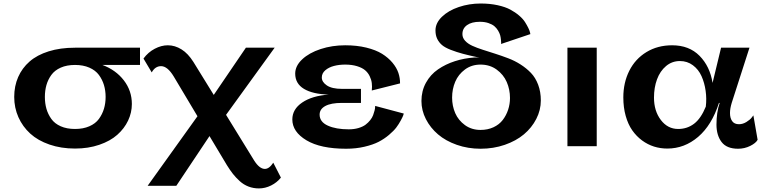

<svg xmlns="http://www.w3.org/2000/svg" viewBox="-20 -824 4330 1082"><path d="M769 -458H557.1Q632.8 -429.7 678 -371.1Q723.1 -312.5 723.1 -237.8Q723.1 -189.5 701.9 -144.5Q680.7 -99.6 641.1 -64.5Q601.6 -29.3 539.8 -8.1Q478 13.2 402.8 13.2Q324.2 13.2 259 -9.3Q193.8 -31.7 150.6 -71Q107.4 -110.4 83.7 -163.6Q60.1 -216.8 60.1 -277.8Q60.1 -338.9 82.3 -389.6Q104.5 -440.4 146.7 -477.3Q189 -514.2 254.4 -534.7Q319.8 -555.2 402.8 -555.2H769ZM402.8 -97.2Q448.7 -97.2 483.4 -112.3Q518.1 -127.4 537.4 -153.8Q556.6 -180.2 565.9 -211.2Q575.2 -242.2 575.2 -277.8Q575.2 -313.5 565.9 -344.5Q556.6 -375.5 537.4 -401.6Q518.1 -427.7 483.4 -442.9Q448.7 -458 402.8 -458Q356.4 -458 322.3 -442.9Q288.1 -427.7 269.3 -401.6Q250.5 -375.5 241.7 -344.7Q232.9 -314 232.9 -277.8Q232.9 -241.7 241.7 -210.9Q250.5 -180.2 269.3 -153.8Q288.1 -127.4 322.3 -112.3Q356.4 -97.2 402.8 -97.2Z M1258.8 106.9 1160.6 -57.1 973.6 223.1H812L1092.8 -168.9L959 -393.1Q923.8 -451.2 887.7 -451.2Q854.5 -451.2 835 -416L788.6 -494.1Q814.9 -529.8 852.1 -549.3Q889.2 -568.8 925.8 -568.8Q965.8 -568.8 1002.9 -545.7Q1040 -522.5 1069.8 -475.1L1184.6 -289.1L1365.7 -555.2H1527.8L1253.9 -176.8L1412.6 81.1Q1442.4 127.9 1472.7 127.9Q1497.1 127.9 1520 92.8L1563 176.8Q1541 204.6 1507.8 221.2Q1474.6 237.8 1439 237.8Q1407.7 237.8 1380.4 227.3Q1353 216.8 1331.1 196.8Q1309.1 176.8 1292.7 156Q1276.4 135.3 1258.8 106.9Z M2094.2 -227.1 2255.4 -184.1Q2254.4 -180.2 2252 -172.9Q2249.5 -165.5 2238.5 -145Q2227.5 -124.5 2213.4 -105.7Q2199.2 -86.9 2172.6 -64.2Q2146 -41.5 2114 -24.9Q2082 -8.3 2033.9 2.9Q1985.8 14.2 1930.2 14.2Q1786.6 14.2 1707 -33.4Q1627.4 -81.1 1627.4 -150.9Q1627.4 -208.5 1683.1 -246.3Q1738.8 -284.2 1832.5 -291Q1742.2 -293.5 1692.9 -323.2Q1643.6 -353 1643.6 -409.2Q1643.6 -452.6 1682.9 -489.5Q1722.2 -526.4 1786.9 -547.6Q1851.6 -568.8 1925.3 -568.8Q1990.7 -568.8 2044.4 -555.7Q2098.1 -542.5 2133.1 -520.8Q2168 -499 2191.7 -470.7Q2215.3 -442.4 2225.1 -413.1Q2234.9 -383.8 2234.4 -354L2075.2 -314Q2077.6 -335.9 2075.2 -355.7Q2072.8 -375.5 2063.2 -395Q2053.7 -414.6 2037.1 -428.5Q2020.5 -442.4 1991.7 -451.2Q1962.9 -460 1925.3 -460Q1891.1 -460 1862.1 -452.4Q1833 -444.8 1813.2 -428Q1793.5 -411.1 1793.5 -387.2Q1793.5 -361.8 1822 -342.5Q1850.6 -323.2 1907.2 -323.2H2014.2V-244.1H1907.2Q1845.2 -244.1 1813.2 -226.6Q1781.2 -209 1781.2 -178.2Q1781.2 -137.2 1827.1 -116.2Q1873 -95.2 1945.3 -95.2Q1975.6 -95.2 2000.2 -102.5Q2024.9 -109.9 2040 -121.3Q2055.2 -132.8 2066.4 -147Q2077.6 -161.1 2082.8 -175.3Q2087.9 -189.5 2090.8 -200.9Q2093.8 -212.4 2093.8 -219.7Z M2803.7 -576.2Q2804.2 -578.6 2804.2 -583.3Q2804.2 -587.9 2803 -600.8Q2801.8 -613.8 2798.6 -625.5Q2795.4 -637.2 2786.9 -651.6Q2778.3 -666 2765.9 -676.5Q2753.4 -687 2732.4 -694.1Q2711.4 -701.2 2684.1 -701.2Q2638.2 -701.2 2612.1 -682.6Q2585.9 -664.1 2585.9 -631.8Q2585.9 -610.8 2601.1 -594.2Q2616.2 -577.6 2641.8 -565.9Q2667.5 -554.2 2700.4 -543.7Q2733.4 -533.2 2770 -521.5Q2806.6 -509.8 2843.5 -495.8Q2880.4 -481.9 2913.3 -460.9Q2946.3 -439.9 2971.9 -413.3Q2997.6 -386.7 3012.7 -346.7Q3027.8 -306.6 3027.8 -257.8Q3027.8 -203.6 3002.2 -153.8Q2976.6 -104 2932.4 -66.9Q2888.2 -29.8 2824.5 -7.8Q2760.7 14.2 2688 14.2Q2617.2 14.2 2554.4 -7.8Q2491.7 -29.8 2448.5 -66.7Q2405.3 -103.5 2380.1 -152.6Q2355 -201.7 2355 -254.9Q2355 -311.5 2380.4 -357.7Q2405.8 -403.8 2448.5 -433.1Q2491.2 -462.4 2543.5 -479.2Q2595.7 -496.1 2653.8 -500Q2663.6 -501 2682.1 -499Q2624.5 -511.2 2588.9 -520.8Q2553.2 -530.3 2520.5 -543Q2487.8 -555.7 2470.7 -570.3Q2453.6 -585 2443.8 -605.2Q2434.1 -625.5 2434.1 -652.8Q2434.1 -694.3 2470.5 -729.5Q2506.8 -764.6 2565.4 -784.4Q2624 -804.2 2689 -804.2Q2740.7 -804.2 2784.2 -794.7Q2827.6 -785.2 2855.7 -770Q2883.8 -754.9 2905.5 -736.3Q2927.2 -717.8 2938.7 -699.5Q2950.2 -681.2 2957.5 -666Q2964.8 -650.9 2966.8 -641.6L2968.8 -631.8ZM2688 -460Q2637.7 -460 2600.3 -432.4Q2563 -404.8 2545.4 -363.3Q2527.8 -321.8 2527.8 -273.9Q2527.8 -227.1 2545.4 -186.5Q2563 -146 2600.3 -118.9Q2637.7 -91.8 2688 -91.8Q2728.5 -91.8 2761 -106.9Q2793.5 -122.1 2813.2 -147.9Q2833 -173.8 2843.5 -205.6Q2854 -237.3 2854 -272Q2854 -319.8 2835.7 -361.8Q2817.4 -403.8 2778.8 -431.9Q2740.2 -460 2688 -460Z M3177.7 0V-555.2H3342.8V0Z M4103.5 -244.1Q4093.8 -212.4 4093.8 -187Q4093.8 -158.7 4106 -141.4Q4118.2 -124 4144.5 -124Q4166 -124 4186.3 -136.5Q4206.5 -148.9 4215.8 -161.1L4225.6 -173.8L4249.5 -36.1Q4239.7 -17.6 4207.8 -1.7Q4175.8 14.2 4139.6 14.2Q4075.2 14.2 4046.4 -23.7Q4017.6 -61.5 4017.6 -122.1Q4017.6 -190.4 4035.6 -244.1H4031.7Q3991.2 -118.2 3914.1 -52.5Q3836.9 13.2 3740.7 13.2Q3701.7 13.2 3665.8 2Q3629.9 -9.3 3598.1 -32.7Q3566.4 -56.2 3543 -89.6Q3519.5 -123 3506.1 -170.7Q3492.7 -218.3 3492.7 -274.9Q3492.7 -358.4 3526.4 -425.3Q3560.1 -492.2 3623 -530.5Q3686 -568.8 3767.6 -568.8Q3863.8 -568.8 3922.4 -509.3Q3981 -449.7 3995.6 -356.9L4043.5 -555.2H4203.6ZM3665.5 -273.9Q3665.5 -198.7 3704.1 -147.9Q3742.7 -97.2 3801.8 -97.2Q3852.5 -97.2 3891.4 -126.7Q3930.2 -156.2 3957.5 -223.1Q3962.9 -267.6 3956.5 -312.5Q3950.2 -357.4 3933.3 -395Q3916.5 -432.6 3884.8 -456.3Q3853 -480 3811.5 -480Q3767.1 -480 3733.4 -451.7Q3699.7 -423.3 3682.6 -377Q3665.5 -330.6 3665.5 -273.9Z"/></svg>

Font: Sporting Grotesque
Style: Bold
Weight: 700
Designer: Lucas LE BIHAN
Foundry: Lucas LE BIHAN
Version: Version 2.002;PS 2.2;hotconv 1.0.88;makeotf.lib2.5.647800